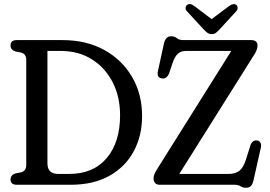

<svg xmlns="http://www.w3.org/2000/svg" viewBox="-20 -894 1304 929"><path d="M31 -26Q31 -46.5 53.5 -54.5L83 -60.5Q107 -68 107 -95V-605Q107 -632 83 -639.5L53.5 -645.5Q31 -653.5 31 -674Q31 -700 61 -700H282.5Q398 -700 484.5 -652.2Q571 -604.5 619.2 -521.5Q667.5 -438.5 667.5 -332.5Q667.5 -238 627.5 -162.8Q587.5 -87.5 510.2 -43.8Q433 0 321.5 0H61Q31 0 31 -26ZM315.5 -52.5Q431.5 -52.5 496.2 -129Q561 -205.5 561 -336Q561 -426 525 -496.2Q489 -566.5 424.5 -607Q360 -647.5 274.5 -647.5H209.5V-104Q209.5 -52.5 261 -52.5ZM1212 -632.5 847.5 -52.5H1087Q1118 -52.5 1137.2 -66.8Q1156.5 -81 1170 -121.5L1192.5 -193.5Q1203 -218 1225.5 -214Q1236 -212 1240.8 -202Q1245.5 -192 1241.5 -177L1206.5 -21Q1202 -2.5 1194 6Q1186 14.5 1170.5 14.5Q1155 14.5 1143.8 7.2Q1132.5 0 1114.5 0H752.5Q738 0 730.5 -8.5Q723 -17 723 -30.5Q723 -41 727.2 -51.2Q731.5 -61.5 738.5 -73L1099 -647.5H880.5Q855 -647.5 840.5 -634Q826 -620.5 816 -592L798.5 -540Q786.5 -509.5 761 -515Q738 -520 744 -549L773 -682.5Q781 -718.5 807.5 -718.5Q825.5 -718.5 836 -709.2Q846.5 -700 867.5 -700H1195.5Q1226 -700 1226 -673Q1226 -656 1212 -632.5ZM1044.5 -754Q1034 -742.5 1025.5 -735.8Q1017 -729 1004.5 -729Q991.5 -729 982.8 -735.8Q974 -742.5 963.5 -754L885.5 -838.5Q877 -847.5 878 -856.2Q879 -865 884.5 -869.5Q897.5 -881 919.5 -865.5L1004 -801.5L1089.5 -865.5Q1111.5 -880.5 1124 -869.5Q1129 -865.5 1129.8 -856.5Q1130.5 -847.5 1122 -838.5Z"/></svg>

Font: Fraunces 144pt S100
Style: Regular
Weight: 400
Version: Version 1.000; ttfautohint (v1.8.3)